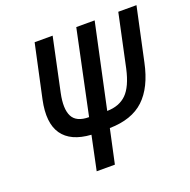

<svg xmlns="http://www.w3.org/2000/svg" viewBox="-127 -838 953 962"><g transform="rotate(-20 350.0 -357.0)"><path d="M228 0 266 -181Q158 -188 114.5 -250.5Q71 -313 96 -431L157 -714H253L193 -431Q176 -350 197 -309Q218 -268 285 -268L379 -714H477L381 -266Q446 -267 484.5 -305Q523 -343 543 -433L603 -714H700L639 -430Q613 -306 547.5 -244.5Q482 -183 364 -181L325 0Z"/></g></svg>

Font: Noto Sans Condensed Medium
Style: Italic
Weight: 500
Width: 3
Italic angle: -12°
Designer: Monotype Design Team
Foundry: Monotype Imaging Inc.
Version: Version 2.013; ttfautohint (v1.8.4.7-5d5b)